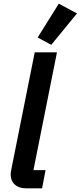

<svg xmlns="http://www.w3.org/2000/svg" viewBox="-20 -1025 439 1045"><path d="M209 0H122Q83 0 60.5 -20.5Q38 -41 38 -75Q38 -81 39 -87Q40 -93 41 -100L169 -740H290L162 -99H228ZM399 -952 259 -781 185 -821 300 -1005Z"/></svg>

Font: IBM Plex Sans SemiBold
Style: Italic
Weight: 600
Italic angle: -11.31°
Designer: Mike Abbink, Paul van der Laan, Pieter van Rosmalen
Foundry: Bold Monday
Version: Version 3.201